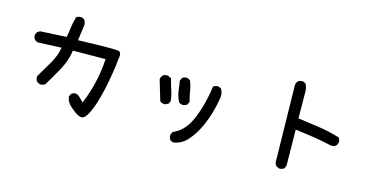

<svg xmlns="http://www.w3.org/2000/svg" viewBox="-79 -1147 3158 1616"><g transform="rotate(15 1500.0 -339.0)"><path d="M748 -5.9Q728.5 34.2 712.9 49.8Q697.3 65.4 683.6 65.4Q674.8 65.4 662.1 60.5Q641.6 52.7 624 40Q606.4 27.3 586.9 9.8Q543 -24.4 536.1 -75.2V-78.1L547.9 -101.6Q563.5 -115.2 585 -115.2Q587.9 -115.2 593.8 -115.2L618.2 -99.6L660.2 -57.6Q740.2 -248 752.9 -460L468.8 -458Q456.1 -369.1 412.6 -289.1Q369.1 -209 319.3 -127Q301.8 -112.3 280.3 -112.3Q272.5 -112.3 270.5 -113.3L249 -124Q239.3 -134.8 236.3 -144.5Q233.4 -154.3 233.4 -160.2Q233.4 -171.9 235.4 -175.8Q277.3 -248 317.4 -314.9Q357.4 -381.8 370.1 -457L164.1 -448.2L140.6 -460Q125 -477.5 125 -499Q125 -506.8 126 -508.8L137.7 -531.2L161.1 -543.9L388.7 -555.7Q396.5 -596.7 401.9 -642.1Q407.2 -687.5 421.9 -734.4L423.8 -736.3Q438.5 -748 460 -748Q462.9 -748 468.8 -748L492.2 -736.3Q505.9 -716.8 505.9 -693.4Q505.9 -687.5 504.9 -680.7L487.3 -553.7Q665 -559.6 753.9 -559.6Q820.3 -559.6 838.9 -556.6L846.7 -553.7Q861.3 -543.9 861.3 -518.6Q861.3 -504.9 857.4 -490.2Q843.8 -352.5 813.5 -216.8Q783.2 -81.1 748 -5.9Z M1444.3 19.5Q1444.3 16.6 1444.3 10.7L1457 -13.7Q1506.8 -35.2 1543 -73.2Q1579.1 -111.3 1606 -170.9Q1632.8 -230.5 1653.8 -308.1Q1674.8 -385.7 1685.5 -468.8L1687.5 -471.7Q1702.1 -483.4 1723.6 -483.4Q1726.6 -483.4 1732.4 -483.4L1755.9 -471.7Q1771.5 -443.4 1771.5 -413.1Q1771.5 -403.3 1769.5 -391.6Q1754.9 -295.9 1721.7 -203.1Q1679.7 -85 1613.3 -5.9Q1584 29.3 1557.6 43.9Q1519.5 66.4 1481.4 70.3L1457 58.6Q1444.3 41 1444.3 19.5ZM1241.2 -433.6Q1251 -454.1 1270.5 -460Q1279.3 -461.9 1285.2 -461.9Q1291 -461.9 1296.9 -461.9L1326.2 -447.3Q1338.9 -398.4 1349.6 -366.2Q1360.4 -334 1365.7 -311Q1371.1 -288.1 1374 -260.7L1362.3 -236.3Q1344.7 -223.6 1325.2 -221.7Q1305.7 -223.6 1292 -235.4L1289.1 -237.3Q1274.4 -283.2 1236.3 -414.1Q1237.3 -425.8 1241.2 -433.6ZM1453.1 -485.4Q1460 -485.4 1461.9 -484.4L1485.4 -472.7Q1502.9 -427.7 1509.8 -383.3Q1516.6 -338.9 1529.3 -294.9L1516.6 -269.5Q1499 -256.8 1479.5 -254.9Q1465.8 -256.8 1458 -260.7Q1450.2 -264.6 1444.3 -270.5Q1422.9 -312.5 1416 -357.4Q1409.2 -402.3 1403.3 -448.2L1415 -471.7Q1422.9 -479.5 1429.2 -481.4Q1435.5 -483.4 1439.9 -484.4Q1444.3 -485.4 1447.3 -485.4Q1450.2 -485.4 1453.1 -485.4Z M2399.4 -709Q2402.3 -709 2408.2 -709L2431.6 -697.3Q2448.2 -666 2448.2 -630.9Q2448.2 -627 2448.2 -623L2450.2 -398.4Q2540 -386.7 2630.9 -373.5Q2721.7 -360.4 2816.4 -332L2818.4 -330.1Q2830.1 -315.4 2830.1 -293.9Q2830.1 -291 2830.1 -285.2L2818.4 -262.7Q2807.6 -252.9 2798.3 -250.5Q2789.1 -248 2782.2 -248Q2774.4 -248 2769.5 -249Q2686.5 -268.6 2606.4 -280.3L2452.1 -301.8L2456.1 13.7L2444.3 37.1Q2428.7 50.8 2407.2 50.8Q2399.4 50.8 2397.5 49.8L2376 39.1Q2361.3 22.5 2360.4 3.9L2348.6 -663.1Q2350.6 -681.6 2363.3 -696.3Q2377.9 -709 2399.4 -709Z"/></g></svg>

Font: JasonHandwriting2
Style: SemiBold
Weight: 600
Version: Version 1.04.7